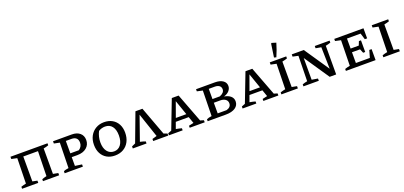

<svg xmlns="http://www.w3.org/2000/svg" viewBox="26 -1881 6259 2971"><g transform="rotate(-20 3155.5 -396.0)"><path d="M233 -463V-53L311 -37V0H45V-33Q65 -40 85.5 -45.5Q106 -51 128 -55L137 -471L45 -490V-527H655V-494Q636 -487 614.5 -481.5Q593 -476 572 -472V-53L655 -37V0H389V-32Q408 -40 426.5 -45Q445 -50 466 -55L475 -463Z M1054 -527Q1138 -527 1187 -485Q1236 -443 1236 -371Q1236 -293 1179 -245Q1122 -197 1028 -197H934V-53L1046 -37V0H746V-33Q760 -41 780 -46Q800 -51 829 -55L838 -471L746 -490V-527ZM1027 -464H934V-260H1074Q1132 -300 1132 -365Q1132 -414 1105 -439Q1078 -464 1027 -464Z M1574 9Q1498 9 1441.5 -23.5Q1385 -56 1353.5 -115.5Q1322 -175 1322 -256Q1322 -340 1356 -402.5Q1390 -465 1450 -500Q1510 -535 1586 -535Q1663 -535 1720.5 -502.5Q1778 -470 1809.5 -411Q1841 -352 1841 -272Q1841 -188 1808 -124.5Q1775 -61 1715 -26Q1655 9 1574 9ZM1582 -56Q1652 -56 1693.5 -111.5Q1735 -167 1735 -265Q1735 -360 1694 -413Q1653 -466 1579 -466Q1552 -466 1524 -458.5Q1496 -451 1470 -434Q1428 -352 1428 -259Q1428 -165 1469.5 -110.5Q1511 -56 1582 -56Z M1868 0V-34L1928 -61L2103 -527H2218L2393 -55Q2421 -47 2452 -34V0H2204V-34L2280 -56L2145 -455L2006 -59Q2051 -50 2094 -34V0Z M2995 -51Q3010 -47 3020 -44Q3030 -41 3052 -34V0H2805V-33L2885 -51L2847 -160H2634L2596 -55Q2622 -51 2644 -45.5Q2666 -40 2689 -34V0H2463V-33L2521 -56L2702 -527H2814ZM2655 -216H2828L2743 -460Z M3470 -273Q3538 -261 3575.5 -227.5Q3613 -194 3613 -143Q3613 -76 3556.5 -38Q3500 0 3402 0H3101V-32Q3115 -39 3138 -45.5Q3161 -52 3185 -54L3193 -472L3101 -492V-527H3411Q3493 -527 3541 -494Q3589 -461 3589 -405Q3589 -361 3558 -325.5Q3527 -290 3470 -273ZM3387 -465H3288V-297H3409Q3488 -328 3488 -386Q3488 -424 3461 -444.5Q3434 -465 3387 -465ZM3395 -236H3288V-61H3434Q3511 -82 3511 -147Q3511 -189 3478.5 -212.5Q3446 -236 3395 -236Z M4208 -51Q4223 -47 4233 -44Q4243 -41 4265 -34V0H4018V-33L4098 -51L4060 -160H3847L3809 -55Q3835 -51 3857 -45.5Q3879 -40 3902 -34V0H3676V-33L3734 -56L3915 -527H4027ZM3868 -216H4041L3956 -460Z M4315 0V-33Q4335 -40 4355.5 -45.5Q4376 -51 4398 -55L4407 -471L4315 -490V-527H4586V-494Q4569 -488 4550 -483Q4531 -478 4503 -472V-53L4586 -37V0ZM4438 -566 4402 -575 4434 -792 4443 -801 4515 -779Q4499 -724 4480 -671Q4461 -618 4438 -566Z M5056 -527H5300V-494Q5277 -486 5259.5 -481.5Q5242 -477 5218 -472L5217 0H5110L4832 -411V-53L4931 -37V0H4678V-33Q4699 -41 4718.5 -46Q4738 -51 4759 -55L4767 -471L4677 -490V-527H4875L5153 -117L5145 -474L5056 -490Z M5828 -181H5866V0H5377V-32Q5419 -47 5461 -54L5469 -472L5377 -492V-527H5858V-361H5820L5788 -465H5564V-300H5698L5724 -365H5758V-173H5724L5697 -239H5564V-62H5794Z M5994 0V-33Q6014 -40 6034.5 -45.5Q6055 -51 6077 -55L6086 -471L5994 -490V-527H6265V-494Q6248 -488 6229 -483Q6210 -478 6182 -472V-53L6265 -37V0Z"/></g></svg>

Font: Piazzolla SC Medium
Style: Regular
Weight: 500
Designer: Juan Pablo del Peral
Foundry: Huerta Tipografica
Version: Version 1.330